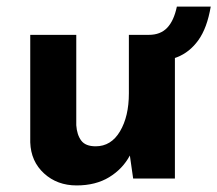

<svg xmlns="http://www.w3.org/2000/svg" viewBox="-20 -543 661 584"><path d="M213 21Q154 21 114 -15.5Q74 -52 72 -110V-437H212V-162Q214 -133 227 -115.5Q240 -98 271 -98Q318 -98 345 -143.5Q372 -189 372 -259V-437H512V0H385L375 -70Q353 -29 312 -4Q271 21 213 21ZM433 -437Q468 -437 488.5 -458.5Q509 -480 518 -523H621Q610 -458 583.5 -421Q557 -384 518.5 -369Q480 -354 433 -354Z"/></svg>

Font: Synthetic
Style: Bold
Weight: 700
Designer: Santiago Orozco
Foundry: Typemade
Version: Version 2.000; ttfautohint (v1.8.4.7-5d5b)